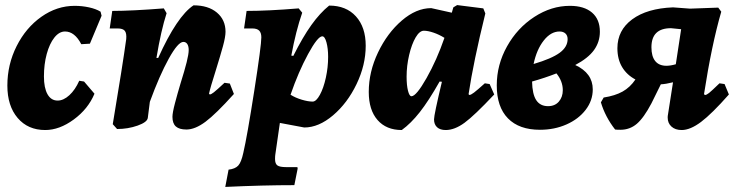

<svg xmlns="http://www.w3.org/2000/svg" viewBox="-20 -500 2895 756"><path d="M153 -199Q153 -154 167 -129Q181 -104 207 -104Q230 -104 253 -125Q276 -146 292 -182L311 -179L352 -131Q327 -71 270.5 -29.5Q214 12 158 12Q90 12 49.5 -35.5Q9 -83 9 -163Q9 -246 45.5 -318.5Q82 -391 143 -434Q204 -477 274 -477Q303 -477 330.5 -471Q358 -465 376 -454L380 -438L334 -328L300 -326Q274 -376 236 -376Q213 -376 194 -352Q175 -328 164 -287.5Q153 -247 153 -199Z M901 -130Q830 -51 789 -20.5Q748 10 714 10Q686 10 672.5 -2Q659 -14 659 -40Q659 -56 669 -94Q679 -132 691 -172Q707 -223 715 -255Q723 -287 723 -303Q723 -318 717.5 -326.5Q712 -335 702 -335Q681 -335 644.5 -269Q608 -203 570 -99L562 -36Q560 -19 522 -5.5Q484 8 441 8L424 -11Q463 -244 477 -346Q479 -369 471.5 -378.5Q464 -388 443 -388H412L422 -457Q498 -457 625 -467L636 -448Q614 -380 596 -272H603Q677 -436 742 -479Q800 -479 834 -450.5Q868 -422 868 -375Q868 -355 858 -318.5Q848 -282 830 -224Q808 -155 803 -131L806 -128Q811 -128 822 -136.5Q833 -145 864 -174L885 -171Z M938 102Q953 38 981 -141.5Q1009 -321 1009 -353Q1009 -371 1000.5 -379.5Q992 -388 973 -388H941L951 -457Q1036 -457 1156 -467L1170 -450Q1145 -378 1127 -281L1135 -280Q1172 -354 1206 -401.5Q1240 -449 1276 -478Q1343 -478 1381.5 -435.5Q1420 -393 1420 -320Q1420 -244 1384 -169Q1348 -94 1291.5 -46Q1235 2 1178 2L1082 -16L1064 109Q1063 115 1063 126Q1063 145 1072.5 151.5Q1082 158 1106 158H1151L1152 164L1139 229Q1016 229 867 236L880 168Q906 165 918 152Q930 139 938 102ZM1124 -127Q1143 -115 1168 -107.5Q1193 -100 1211 -100Q1225 -100 1239.5 -126.5Q1254 -153 1263 -194Q1272 -235 1272 -276Q1272 -309 1265.5 -333Q1259 -357 1249 -357Q1231 -357 1193 -287Q1155 -217 1124 -127Z M1889 -172 1908 -169 1926 -128Q1848 -45 1809 -16.5Q1770 12 1735 12Q1713 12 1701 1Q1689 -10 1689 -30Q1689 -48 1720 -178L1711 -179Q1668 -103 1633 -58.5Q1598 -14 1562 12Q1501 12 1466.5 -27.5Q1432 -67 1432 -138Q1432 -217 1468.5 -293.5Q1505 -370 1562 -419Q1619 -468 1678 -468L1759 -450L1765 -471L1780 -480L1883 -467L1891 -447Q1844 -256 1825 -129L1828 -126Q1834 -126 1846.5 -135.5Q1859 -145 1889 -172ZM1730 -351Q1709 -364 1687 -371.5Q1665 -379 1649 -379Q1632 -379 1616.5 -352.5Q1601 -326 1591 -283.5Q1581 -241 1581 -198Q1581 -164 1586.5 -142.5Q1592 -121 1600 -121Q1619 -121 1659.5 -192.5Q1700 -264 1730 -351Z M2314 -148Q2314 -104 2286 -67.5Q2258 -31 2210.5 -10Q2163 11 2106 11Q2024 11 1980 -34Q1936 -79 1936 -164Q1936 -245 1976.5 -317.5Q2017 -390 2084 -433.5Q2151 -477 2224 -477Q2280 -477 2311 -450.5Q2342 -424 2342 -375Q2342 -335 2319 -303Q2296 -271 2245 -244Q2314 -212 2314 -148ZM2081 -248Q2152 -269 2183.5 -292Q2215 -315 2215 -346Q2215 -360 2206.5 -368Q2198 -376 2183 -376Q2149 -376 2121 -340.5Q2093 -305 2081 -248ZM2196 -145Q2196 -180 2171 -211Q2125 -193 2075 -179Q2076 -129 2091.5 -105.5Q2107 -82 2138 -82Q2165 -82 2180.5 -100Q2196 -118 2196 -145Z M2850 -128Q2783 -52 2740.5 -20Q2698 12 2664 12Q2639 12 2624 -1.5Q2609 -15 2609 -37Q2609 -44 2610 -48L2630 -176Q2602 -169 2582 -168L2545 -93Q2515 -36 2487.5 -12.5Q2460 11 2423 11Q2409 11 2402 10Q2363 -40 2346 -97L2357 -116Q2402 -123 2431.5 -139.5Q2461 -156 2482 -187Q2448 -205 2429.5 -236Q2411 -267 2411 -310Q2411 -381 2469.5 -424Q2528 -467 2630 -471L2697 -466L2808 -470L2820 -454Q2782 -323 2752 -129L2756 -126Q2762 -126 2772 -134Q2782 -142 2813 -172L2833 -169ZM2604 -241Q2620 -241 2641 -247L2662 -385L2622 -389Q2545 -389 2545 -314Q2545 -278 2560 -259.5Q2575 -241 2604 -241Z"/></svg>

Font: Alegreya ExtraBold
Style: Italic
Weight: 800
Italic angle: -7°
Designer: Juan Pablo del Peral
Foundry: Huerta Tipografica
Version: Version 2.007; ttfautohint (v1.6)